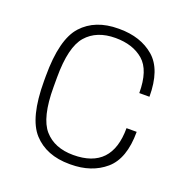

<svg xmlns="http://www.w3.org/2000/svg" viewBox="-126 -814 916 941"><g transform="rotate(20 331.5 -343.0)"><path d="M591 -434H538Q538 -553 483 -600.5Q428 -648 337 -648Q239 -648 186 -587.5Q133 -527 133 -368V-318Q133 -159 186 -98.5Q239 -38 337 -38Q538 -38 538 -251H591Q591 -111 520.5 -50.5Q450 10 340 10H335Q214 10 146.5 -64Q79 -138 79 -330V-356Q79 -548 146.5 -622Q214 -696 335 -696H340Q451 -696 521 -636Q591 -576 591 -434Z"/></g></svg>

Font: Chivo Thin
Style: Regular
Weight: 100
Designer: Hector Gatti
Foundry: Omnibus-Type
Version: Version 1.007